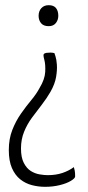

<svg xmlns="http://www.w3.org/2000/svg" viewBox="-20 -527 340 741"><path d="M154 194Q128 194 103 187.5Q78 181 58 165Q38 149 26 121.5Q14 94 14 52Q14 9 27.5 -25.5Q41 -60 61 -88.5Q81 -117 101 -141Q121 -165 133 -188Q153 -221 154.5 -249.5Q156 -278 151 -296.5Q146 -315 149 -318Q152 -322 159 -323Q166 -324 174.5 -324Q183 -324 190 -322Q190 -322 194 -310Q198 -298 199.5 -277.5Q201 -257 196.5 -230Q192 -203 175 -173Q160 -147 141 -122.5Q122 -98 103.5 -73Q85 -48 73 -18.5Q61 11 61 46Q61 81 72 102Q83 123 99 133Q115 143 133 146Q151 149 164 149Q196 149 221 140.5Q246 132 265 118Q267 124 268.5 132Q270 140 270 154Q270 161 253.5 171Q237 181 210.5 187.5Q184 194 154 194ZM168 -426Q148 -426 138.5 -437.5Q129 -449 129 -466Q129 -484 139.5 -495.5Q150 -507 168 -507Q187 -507 196 -496Q205 -485 205 -466Q205 -450 195.5 -438Q186 -426 168 -426Z"/></svg>

Font: Yanone Kaffeesatz Light
Style: Regular
Weight: 300
Designer: Yanone (Cyrillic: Daniel Pouzeot, Huerta Tipografica, and Cyreal)
Foundry: Yanone
Version: Version 2.003